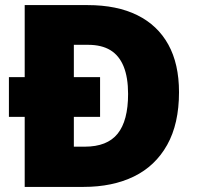

<svg xmlns="http://www.w3.org/2000/svg" viewBox="-20 -734 774 754"><path d="M324 -714Q439 -714 519 -674.5Q599 -635 641 -559Q683 -483 683 -372Q683 -248 636.5 -165Q590 -82 506 -41Q422 0 308 0H77V-275H15V-431H77V-714ZM326 -558H270V-431H373V-275H270V-158H313Q401 -158 442 -209Q483 -260 483 -365Q483 -430 465.5 -473Q448 -516 413.5 -537Q379 -558 326 -558Z"/></svg>

Font: Noto Sans Khmer Black
Style: Regular
Weight: 900
Version: Version 2.003